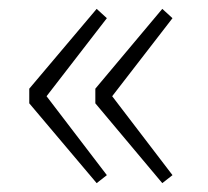

<svg xmlns="http://www.w3.org/2000/svg" viewBox="-20 -494 469 433"><path d="M198 -81 46 -261V-294L198 -474L221 -453L85 -277L221 -99ZM346 -81 195 -261V-294L346 -474L369 -453L233 -277L369 -99Z"/></svg>

Font: Noto Sans KR Thin
Style: Regular
Weight: 100
Designer: Ryoko NISHIZUKA 西塚涼子 (kana, bopomofo & ideographs); Paul D. Hunt (Latin, Greek & Cyrillic); Sandoll Communications 산돌커뮤니
Foundry: Adobe
Version: Version 2.004-H2;hotconv 1.0.118;makeotfexe 2.5.65603